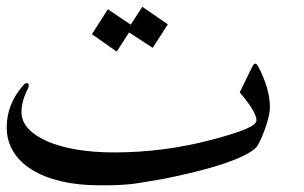

<svg xmlns="http://www.w3.org/2000/svg" viewBox="-20 -591 905 571"><path d="M479 -518.6 434.1 -448.7 363.8 -494.6Q355.5 -481.4 345.7 -466.3Q335.9 -451.2 327.1 -437.5L253.4 -489.3L300.8 -563.5L368.7 -517.6Q377 -530.3 386 -544.2Q395 -558.1 403.3 -570.8ZM782.7 -272Q782.7 -258.8 778.1 -240.2Q773.4 -221.7 766.6 -203.4Q759.8 -185.1 752.7 -170.4Q745.6 -155.8 740.2 -150.9Q727.1 -138.7 702.4 -127Q677.7 -115.2 646.7 -104.7Q615.7 -94.2 580.8 -85.2Q545.9 -76.2 511.7 -68.6Q477.5 -61 447 -55.7Q416.5 -50.3 394 -46.9Q376 -43.9 361.3 -42.7Q346.7 -41.5 332.8 -40.8Q318.8 -40 304.7 -40Q290.5 -40 273.4 -40Q211.9 -40 161.4 -52Q110.8 -64 75 -86.2Q39.1 -108.4 19.5 -140.4Q0 -172.4 0 -212.4Q0 -280.8 48.3 -336.4Q54.2 -343.8 60.1 -343.8Q65.4 -343.8 65.4 -336.4Q65.4 -332 62.5 -326.2Q53.7 -309.6 48.8 -292Q43.9 -274.4 43.9 -257.3Q43.9 -230.5 64.2 -208.5Q84.5 -186.5 120.8 -170.7Q157.2 -154.8 208 -146.2Q258.8 -137.7 319.8 -137.7Q467.8 -137.7 611.3 -175.8Q677.7 -193.4 710.2 -207Q742.7 -220.7 742.7 -233.4Q742.7 -257.8 692.9 -316.4L730.5 -393.1Q734.4 -400.9 739.3 -401.9Q742.7 -401.9 747.6 -394Q764.6 -361.8 773.7 -330.8Q782.7 -299.8 782.7 -272Z"/></svg>

Font: XB Zar
Style: Regular
Weight: 400
Designer: Behnam
Foundry: Irmug
Version: Version 8.005 2009